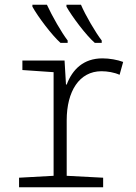

<svg xmlns="http://www.w3.org/2000/svg" viewBox="-20 -786 570 806"><path d="M378 -606H407V-616C382 -648 338 -723 320 -766H259V-758C282 -717 341 -638 378 -606ZM234 -606H264V-616C238 -650 199 -718 177 -766H116V-758C139 -716 198 -638 234 -606ZM60 0H413V-40L260 -48V-281C260 -403 313 -487 406 -487C431 -487 460 -482 482 -472L497 -526C473 -535 440 -541 410 -541C331 -541 284 -495 260 -431H257L251 -532H74V-492L205 -483V-48L60 -40Z"/></svg>

Font: Noto Sans Mono Condensed Light
Style: Regular
Weight: 300
Width: 3
Designer: Monotype Design Team
Foundry: Monotype Imaging Inc.
Version: Version 2.014